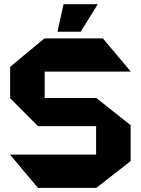

<svg xmlns="http://www.w3.org/2000/svg" viewBox="-20 -903 677 923"><path d="M194.8 -558.7V-718.5H474.5L608 -559.7V-558.7ZM162.3 0 28.8 -158.8V-159.8H442V0ZM162.3 -296.8 28.8 -430.9V-431.9H442V-296.8ZM28.8 -431.9V-581.9L193.8 -718.5H194.8V-431.9ZM442 0V-431.9H443L608 -301.1V-128.3L443 0ZM256.3 -750.4 285.6 -882.8H449.3V-881.8L368 -750.4Z"/></svg>

Font: Foldit Thin
Style: Regular
Weight: 100
Designer: Sophia Tai
Foundry: Sophia Tai
Version: Version 1.003